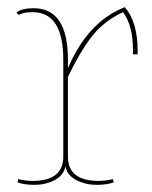

<svg xmlns="http://www.w3.org/2000/svg" viewBox="-20 -505 424 537"><path d="M170 -67Q170 1 256 1Q274 1 296 -4L298 5Q280 12 250 12Q220 12 194 -1Q168 -14 163 -40Q158 -14 132.5 -1Q107 12 77 12Q47 12 29 5L31 -4Q53 1 71 1Q157 1 157 -67V-338Q157 -471 71 -471Q45 -471 32 -463L26 -470Q41 -482 74 -482Q170 -482 170 -338V-314Q225 -444 329 -485Q365 -444 365 -362Q365 -357 365 -353H352Q352 -358 352 -363Q352 -434 324 -471Q270 -446 236.5 -402.5Q203 -359 170 -290Z"/></svg>

Font: Almendra Display
Style: Regular
Weight: 400
Designer: Ana Sanfelippo
Foundry: Ana Sanfelippo
Version: Version 1.004